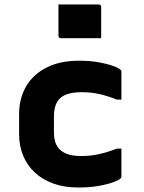

<svg xmlns="http://www.w3.org/2000/svg" viewBox="-20 -822 640 854"><path d="M332 -552Q380 -552 419 -545Q458 -538 483.5 -528.5Q509 -519 517 -511Q519 -510 519.5 -507.5Q520 -505 520 -503Q520 -472 520 -441Q520 -410 520 -379H500Q460 -395 422.5 -403.5Q385 -412 343 -412Q303 -412 275.5 -402Q248 -392 234 -368.5Q220 -345 220 -305V-233Q220 -208 226 -189.5Q232 -171 246 -157Q260 -143 283.5 -135.5Q307 -128 343 -128Q371 -128 397 -132Q423 -136 448.5 -143.5Q474 -151 500 -161H520Q520 -130 520 -99Q520 -68 520 -37Q520 -35 519.5 -33Q519 -31 517 -29Q509 -21 483.5 -11.5Q458 -2 418 5Q378 12 328 12Q266 12 217.5 -5.5Q169 -23 135 -54.5Q101 -86 83 -129.5Q65 -173 65 -225V-315Q65 -384 96 -437.5Q127 -491 187 -521.5Q247 -552 332 -552ZM240 -802Q261 -802 283.5 -802Q306 -802 329.5 -802Q353 -802 375.5 -802Q398 -802 419 -802Q424 -802 427 -799Q430 -796 430 -791V-652Q409 -652 386.5 -652Q364 -652 340.5 -652Q317 -652 294.5 -652Q272 -652 251 -652Q246 -652 243 -655Q240 -658 240 -663Z"/></svg>

Font: Recursive Monospace ExtraBold
Style: Regular
Weight: 800
Version: Version 1.047